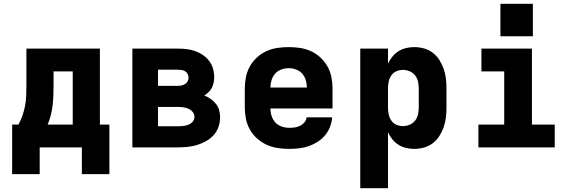

<svg xmlns="http://www.w3.org/2000/svg" viewBox="-20 -776 3040 1011"><path d="M44 141V-120H77Q90 -143 98.5 -168Q107 -193 112 -219Q117 -245 118 -271.5Q119 -298 119 -325V-520H506V-120H556V141H411V0H189V141ZM363 -120V-400H262V-325Q262 -299 261 -273Q260 -247 257 -221Q254 -195 247.5 -169.5Q241 -144 231 -120Z M677 0V-520H916Q939 -520 962 -517.5Q985 -515 1006.5 -507.5Q1028 -500 1047.5 -487Q1067 -474 1081 -455.5Q1095 -437 1101.5 -415Q1108 -393 1108 -370Q1108 -355 1105 -341Q1102 -327 1095.5 -314Q1089 -301 1078.5 -291Q1068 -281 1056 -273Q1074 -266 1089.5 -255Q1105 -244 1117 -229Q1129 -214 1134 -195.5Q1139 -177 1139 -158Q1139 -133 1130.5 -108Q1122 -83 1104.5 -64Q1087 -45 1064.5 -32.5Q1042 -20 1017.5 -12.5Q993 -5 967.5 -2.5Q942 0 916 0ZM812 -324H916Q926 -324 936 -326Q946 -328 954.5 -333.5Q963 -339 968 -348Q973 -357 973 -367Q973 -377 968 -386.5Q963 -396 954.5 -401Q946 -406 936 -407.5Q926 -409 916 -409H812ZM812 -111H916Q930 -111 944 -112.5Q958 -114 971.5 -119Q985 -124 994.5 -135Q1004 -146 1004 -161Q1004 -175 994.5 -186.5Q985 -198 972 -203.5Q959 -209 944.5 -211Q930 -213 916 -213H812Z M1503 8Q1473 8 1442.5 3.5Q1412 -1 1384.5 -13.5Q1357 -26 1334 -46.5Q1311 -67 1296 -93.5Q1281 -120 1275 -150Q1269 -180 1269 -210V-310Q1269 -340 1275 -370Q1281 -400 1295.5 -426Q1310 -452 1332.5 -473Q1355 -494 1382.5 -506.5Q1410 -519 1440 -523.5Q1470 -528 1500 -528Q1530 -528 1560 -523.5Q1590 -519 1617.5 -506.5Q1645 -494 1667.5 -473Q1690 -452 1704.5 -426Q1719 -400 1725 -370Q1731 -340 1731 -310V-205H1404Q1404 -184 1410.5 -164.5Q1417 -145 1430.5 -130.5Q1444 -116 1463.5 -109.5Q1483 -103 1503 -103Q1518 -103 1532.5 -105Q1547 -107 1560 -113.5Q1573 -120 1583 -131.5Q1593 -143 1594 -158H1729Q1727 -132 1717.5 -107.5Q1708 -83 1691 -63Q1674 -43 1652 -29Q1630 -15 1605.5 -6.5Q1581 2 1555 5Q1529 8 1503 8ZM1404 -315H1596Q1596 -335 1590 -354.5Q1584 -374 1571 -388.5Q1558 -403 1539 -410Q1520 -417 1500 -417Q1480 -417 1461 -410Q1442 -403 1429 -388.5Q1416 -374 1410 -354.5Q1404 -335 1404 -315Z M1877 215V-520H2023V-441Q2032 -460 2046 -477.5Q2060 -495 2078.5 -506.5Q2097 -518 2118.5 -523Q2140 -528 2161 -528Q2187 -528 2212.5 -521Q2238 -514 2259 -498Q2280 -482 2294 -459.5Q2308 -437 2316.5 -412.5Q2325 -388 2328 -362Q2331 -336 2331 -310V-210Q2331 -184 2328 -158Q2325 -132 2316.5 -107.5Q2308 -83 2294 -60.5Q2280 -38 2259 -22Q2238 -6 2212.5 1Q2187 8 2161 8Q2140 8 2118.5 3Q2097 -2 2078.5 -13.5Q2060 -25 2046 -42.5Q2032 -60 2023 -79V215ZM2101 -112Q2119 -112 2136.5 -119Q2154 -126 2165.5 -140.5Q2177 -155 2181 -173.5Q2185 -192 2185 -210V-310Q2185 -328 2181 -346.5Q2177 -365 2165.5 -379.5Q2154 -394 2136.5 -401Q2119 -408 2101 -408Q2083 -408 2066.5 -400.5Q2050 -393 2040 -378Q2030 -363 2026.5 -345.5Q2023 -328 2023 -310V-210Q2023 -192 2026.5 -174.5Q2030 -157 2040 -142Q2050 -127 2066.5 -119.5Q2083 -112 2101 -112Z M2499 0V-120H2635V-400H2515V-520H2781V-120H2901V0ZM2615 -585V-756H2786V-585Z"/></svg>

Font: Iosevka SS04 Heavy Extended
Style: Regular
Weight: 900
Width: 7
Monospace: yes
Designer: Belleve Invis
Foundry: Belleve Invis
Version: Version 19.0.0; ttfautohint (v1.8.4)